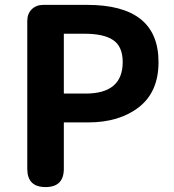

<svg xmlns="http://www.w3.org/2000/svg" viewBox="-20 -760 707 780"><path d="M156.2 -740.2H334Q624 -740.2 624 -507.8Q624 -386.7 544.4 -324.7Q464.8 -262.7 337.9 -262.7H239.3V-74.2Q239.3 0 165 0Q90.8 0 90.8 -74.2V-674.8Q90.8 -704.1 108.9 -722.2Q127 -740.2 156.2 -740.2ZM239.3 -623V-379.9H328.1Q478.5 -379.9 478.5 -507.8Q478.5 -570.3 440.4 -596.7Q402.3 -623 323.2 -623Z"/></svg>

Font: GenSenMaruGothic TW TTF Bold
Style: Regular
Weight: 700
Version: Version 1.301